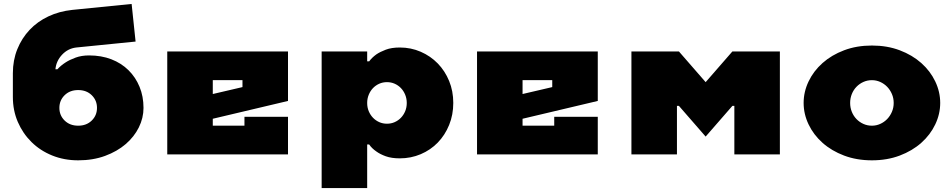

<svg xmlns="http://www.w3.org/2000/svg" viewBox="-20 -780 4805 970"><path d="M705 -235Q705 -184 681.5 -136.5Q658 -89 615 -52Q572 -15 511 7.5Q450 30 375 30Q304 30 243.5 5.5Q183 -19 139 -62.5Q95 -106 70 -164Q45 -222 45 -290V-410Q45 -476 67.5 -531.5Q90 -587 129.5 -629Q169 -671 224 -697Q279 -723 345 -730L645 -760L665 -570L365 -540Q323 -535 293.5 -503.5Q264 -472 260 -430H270Q287 -449 312 -465Q332 -478 362 -489Q392 -500 430 -500Q492 -500 542.5 -480.5Q593 -461 629 -425.5Q665 -390 685 -341.5Q705 -293 705 -235ZM375 -325Q333 -325 306.5 -299Q280 -273 280 -235Q280 -197 306.5 -171Q333 -145 375 -145Q417 -145 443.5 -171Q470 -197 470 -235Q470 -273 443.5 -299Q417 -325 375 -325Z M1205 -375H1055V-305L1205 -340ZM1435 0H825V-520H1435V-270L1055 -180V-145H1215V-190H1435Z M2270 -260Q2270 -200 2249 -148.5Q2228 -97 2191.5 -59.5Q2155 -22 2105.5 -1Q2056 20 2000 20Q1958 20 1929 9.5Q1900 -1 1881 -15Q1859 -30 1845 -50H1835V170H1605V-520H1835V-470H1845Q1859 -489 1881 -505Q1900 -518 1929 -529Q1958 -540 2000 -540Q2056 -540 2105.5 -518.5Q2155 -497 2191.5 -459.5Q2228 -422 2249 -371Q2270 -320 2270 -260ZM1935 -365Q1914 -365 1896 -357Q1878 -349 1864.5 -335Q1851 -321 1843 -301.5Q1835 -282 1835 -260Q1835 -237 1843 -218Q1851 -199 1864.5 -185Q1878 -171 1896 -163Q1914 -155 1935 -155Q1956 -155 1974 -163Q1992 -171 2005.5 -185Q2019 -199 2027 -218Q2035 -237 2035 -260Q2035 -282 2027 -301.5Q2019 -321 2005.5 -335Q1992 -349 1974 -357Q1956 -365 1935 -365Z M2770 -375H2620V-305L2770 -340ZM3000 0H2390V-520H3000V-270L2620 -180V-145H2780V-190H3000Z M3680 -520H3920V0H3690V-245H3680L3545 -90L3410 -245H3400V0H3170V-520H3410L3545 -365Z M4385 -375Q4362 -375 4342 -366Q4322 -357 4307 -341.5Q4292 -326 4283.5 -305Q4275 -284 4275 -260Q4275 -236 4283.5 -215Q4292 -194 4307 -178.5Q4322 -163 4342 -154Q4362 -145 4385 -145Q4407 -145 4427 -154Q4447 -163 4462 -178.5Q4477 -194 4486 -215Q4495 -236 4495 -260Q4495 -284 4486 -305Q4477 -326 4462 -341.5Q4447 -357 4427 -366Q4407 -375 4385 -375ZM4385 -550Q4462 -550 4525.5 -526Q4589 -502 4634.5 -461.5Q4680 -421 4705 -368.5Q4730 -316 4730 -260Q4730 -204 4705 -151.5Q4680 -99 4634.5 -58.5Q4589 -18 4525.5 6Q4462 30 4385 30Q4308 30 4244.5 6Q4181 -18 4135.5 -58.5Q4090 -99 4065 -151.5Q4040 -204 4040 -260Q4040 -316 4065 -368.5Q4090 -421 4135.5 -461.5Q4181 -502 4244.5 -526Q4308 -550 4385 -550Z"/></svg>

Font: Imperial One
Style: Regular
Weight: 400
Designer: Jovanny Lemonad
Foundry: Jovanny Lemonad
Version: Version 1.000